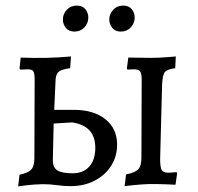

<svg xmlns="http://www.w3.org/2000/svg" viewBox="-20 -659 707 687"><path d="M233 7Q208 7 183.5 3.5Q159 0 133 0Q123 0 101 1.5Q79 3 45 8L50 -34Q81 -40 92 -52.5Q103 -65 103 -92L104 -373Q104 -396 99.5 -403.5Q95 -411 79 -411Q75 -411 67.5 -410.5Q60 -410 52 -410L50 -414L54 -453Q100 -451 145.5 -452Q191 -453 234 -457L231 -415Q202 -411 191.5 -403.5Q181 -396 179 -376L174 -266H244Q315 -266 357 -232.5Q399 -199 399 -141Q399 -99 377.5 -65.5Q356 -32 318.5 -12.5Q281 7 233 7ZM240 -39Q278 -39 299.5 -63Q321 -87 321 -130Q321 -209 238 -221L172 -217L169 -85Q169 -60 185 -49.5Q201 -39 240 -39ZM426 7 431 -35Q463 -41 474.5 -53Q486 -65 486 -94L487 -373Q487 -396 481.5 -403.5Q476 -411 460 -411Q455 -411 448 -410.5Q441 -410 436 -410L434 -414L439 -453Q456 -453 480.5 -452.5Q505 -452 521 -452Q531 -452 546.5 -452.5Q562 -453 578.5 -454.5Q595 -456 609 -457L607 -415Q578 -411 570 -401.5Q562 -392 560 -357L553 -89Q553 -61 558.5 -51Q564 -41 582 -41Q590 -41 598.5 -42Q607 -43 612 -43L614 -40L608 2Q569 0 540.5 -0.5Q512 -1 485.5 1Q459 3 426 7ZM412 -546Q392 -546 381.5 -559.5Q371 -573 371 -589Q371 -609 385 -624Q399 -639 421 -639Q441 -639 451.5 -626Q462 -613 462 -596Q462 -576 448 -561Q434 -546 412 -546ZM246 -546Q226 -546 215.5 -559.5Q205 -573 205 -589Q205 -609 219 -624Q233 -639 255 -639Q275 -639 285.5 -626Q296 -613 296 -596Q296 -576 282 -561Q268 -546 246 -546Z"/></svg>

Font: Alegreya
Style: Regular
Weight: 400
Designer: Juan Pablo del Peral
Foundry: Huerta Tipografica
Version: Version 2.009